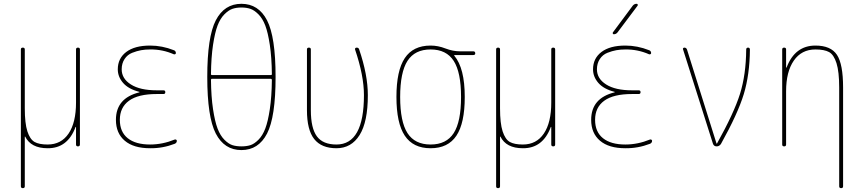

<svg xmlns="http://www.w3.org/2000/svg" viewBox="-20 -770 4540 1010"><path d="M89.8 210V-509.8Q89.8 -519.5 100.1 -519.5Q110.4 -519.5 110.4 -509.8V-200.2Q110.4 -121.1 124 -79.1Q137.7 -37.1 161.6 -23.4Q185.5 -9.8 230.5 -9.8Q301.8 -9.8 340.8 -67.4Q379.9 -125 379.9 -230.5V-509.8Q379.9 -519.5 390.1 -519.5Q400.4 -519.5 400.4 -509.8V-9.8Q400.4 0 390.1 0Q379.9 0 379.9 -9.8V-101.6Q379.9 -102.5 378.9 -102.5Q377 -102.5 377 -100.6Q335 10.7 230.5 9.8Q142.6 9.8 112.3 -51.8Q111.3 -51.8 110.4 -50.8V210Q110.4 219.7 100.1 219.7Q89.8 219.7 89.8 210Z M712.9 -284.2Q713.9 -284.2 713.9 -285.2Q713.9 -287.1 711.9 -287.1Q655.3 -301.8 627.4 -334Q599.6 -366.2 599.6 -405.3Q599.6 -462.9 644 -496.6Q688.5 -530.3 769.5 -530.3Q833 -530.3 894.5 -505.9Q904.3 -502.9 905.3 -491.2Q905.3 -487.3 902.3 -485.4Q899.4 -483.4 894.5 -484.4Q835 -510.7 769.5 -509.8Q744.1 -509.8 722.2 -505.9Q700.2 -502 675.3 -492.2Q650.4 -482.4 635.3 -459.5Q620.1 -436.5 620.1 -405.3Q620.1 -356.4 668.5 -325.7Q716.8 -294.9 804.7 -294.9H839.8Q849.6 -294.9 849.6 -285.2Q849.6 -275.4 839.8 -275.4H804.7Q707 -275.4 658.7 -240.2Q610.4 -205.1 610.4 -139.6Q610.4 -76.2 651.9 -43Q693.4 -9.8 769.5 -9.8Q835 -9.8 899.4 -36.1Q903.3 -37.1 906.7 -35.2Q910.2 -33.2 910.2 -29.3Q910.2 -18.6 899.4 -13.7Q835.9 10.7 769.5 9.8Q682.6 9.8 636.2 -29.8Q589.8 -69.3 589.8 -139.6Q589.8 -253.9 712.9 -284.2Z M1094.7 -355.5Q1089.8 -355.5 1089.8 -349.6Q1090.8 -260.7 1100.6 -195.8Q1110.4 -130.9 1124.5 -93.8Q1138.7 -56.6 1160.6 -34.7Q1182.6 -12.7 1203.1 -6.3Q1223.6 0 1250 0Q1276.4 0 1296.9 -6.3Q1317.4 -12.7 1339.4 -34.7Q1361.3 -56.6 1375.5 -93.8Q1389.6 -130.9 1399.4 -195.8Q1409.2 -260.7 1410.2 -349.6Q1410.2 -354.5 1405.3 -355.5ZM1089.8 -379.9Q1089.8 -375 1094.7 -375H1405.3Q1410.2 -375 1410.2 -379.9Q1409.2 -468.8 1399.4 -533.7Q1389.6 -598.6 1375.5 -635.7Q1361.3 -672.9 1339.4 -694.8Q1317.4 -716.8 1296.9 -723.6Q1276.4 -730.5 1250 -730.5Q1223.6 -730.5 1203.1 -723.6Q1182.6 -716.8 1160.6 -694.8Q1138.7 -672.9 1124.5 -635.7Q1110.4 -598.6 1100.6 -533.7Q1090.8 -468.8 1089.8 -379.9ZM1384.8 -67.4Q1339.8 19.5 1250 19.5Q1160.2 19.5 1115.2 -67.4Q1070.3 -154.3 1070.3 -365.2Q1070.3 -576.2 1115.2 -663.1Q1160.2 -750 1250 -750Q1339.8 -750 1384.8 -663.1Q1429.7 -576.2 1429.7 -365.2Q1429.7 -154.3 1384.8 -67.4Z M1750 9.8Q1670.9 9.8 1632.8 -38.6Q1594.7 -86.9 1594.7 -190.4V-509.8Q1594.7 -519.5 1605 -519.5Q1615.2 -519.5 1615.2 -509.8V-190.4Q1615.2 -95.7 1647 -52.7Q1678.7 -9.8 1750 -9.8Q1894.5 -9.8 1894.5 -269.5Q1894.5 -372.1 1847.7 -509.8Q1846.7 -513.7 1849.1 -516.6Q1851.6 -519.5 1856.4 -519.5Q1866.2 -519.5 1869.1 -510.7Q1915 -376 1915 -269.5Q1915 -128.9 1871.6 -59.6Q1828.1 9.8 1750 9.8Z M2366.7 -449.7Q2328.1 -509.8 2245.1 -509.8Q2162.1 -509.8 2123.5 -449.7Q2085 -389.6 2085 -259.8Q2085 -129.9 2123.5 -69.8Q2162.1 -9.8 2245.1 -9.8Q2328.1 -9.8 2366.7 -69.8Q2405.3 -129.9 2405.3 -259.8Q2405.3 -389.6 2366.7 -449.7ZM2245.1 -530.3Q2284.2 -530.3 2323.2 -515.1Q2362.3 -500 2400.4 -500H2469.7Q2479.5 -500 2480 -490.2Q2480.5 -480.5 2469.7 -480.5H2370.1Q2369.1 -480.5 2369.1 -479Q2369.1 -477.5 2369.6 -477.5Q2370.1 -477.5 2370.1 -476.6Q2424.8 -411.1 2424.8 -259.8Q2424.8 -122.1 2380.9 -56.2Q2336.9 9.8 2245.1 9.8Q2153.3 9.8 2109.4 -56.2Q2065.4 -122.1 2065.4 -260.3Q2065.4 -398.4 2109.4 -464.4Q2153.3 -530.3 2245.1 -530.3Z M2589.8 210V-509.8Q2589.8 -519.5 2600.1 -519.5Q2610.4 -519.5 2610.4 -509.8V-200.2Q2610.4 -121.1 2624 -79.1Q2637.7 -37.1 2661.6 -23.4Q2685.5 -9.8 2730.5 -9.8Q2801.8 -9.8 2840.8 -67.4Q2879.9 -125 2879.9 -230.5V-509.8Q2879.9 -519.5 2890.1 -519.5Q2900.4 -519.5 2900.4 -509.8V-9.8Q2900.4 0 2890.1 0Q2879.9 0 2879.9 -9.8V-101.6Q2879.9 -102.5 2878.9 -102.5Q2877 -102.5 2877 -100.6Q2835 10.7 2730.5 9.8Q2642.6 9.8 2612.3 -51.8Q2611.3 -51.8 2610.4 -50.8V210Q2610.4 219.7 2600.1 219.7Q2589.8 219.7 2589.8 210Z M3212.9 -284.2Q3213.9 -284.2 3213.9 -285.2Q3213.9 -287.1 3211.9 -287.1Q3155.3 -301.8 3127.4 -334Q3099.6 -366.2 3099.6 -405.3Q3099.6 -462.9 3144 -496.6Q3188.5 -530.3 3269.5 -530.3Q3333 -530.3 3394.5 -505.9Q3404.3 -502.9 3405.3 -491.2Q3405.3 -487.3 3402.3 -485.4Q3399.4 -483.4 3394.5 -484.4Q3335 -510.7 3269.5 -509.8Q3244.1 -509.8 3222.2 -505.9Q3200.2 -502 3175.3 -492.2Q3150.4 -482.4 3135.3 -459.5Q3120.1 -436.5 3120.1 -405.3Q3120.1 -356.4 3168.5 -325.7Q3216.8 -294.9 3304.7 -294.9H3339.8Q3349.6 -294.9 3349.6 -285.2Q3349.6 -275.4 3339.8 -275.4H3304.7Q3207 -275.4 3158.7 -240.2Q3110.4 -205.1 3110.4 -139.6Q3110.4 -76.2 3151.9 -43Q3193.4 -9.8 3269.5 -9.8Q3335 -9.8 3399.4 -36.1Q3403.3 -37.1 3406.7 -35.2Q3410.2 -33.2 3410.2 -29.3Q3410.2 -18.6 3399.4 -13.7Q3335.9 10.7 3269.5 9.8Q3182.6 9.8 3136.2 -29.8Q3089.8 -69.3 3089.8 -139.6Q3089.8 -253.9 3212.9 -284.2ZM3209 -589.8Q3205.1 -589.8 3203.6 -593.3Q3202.1 -596.7 3204.1 -599.6L3308.6 -740.2Q3316.4 -750 3329.1 -750Q3333 -750 3334.5 -746.6Q3335.9 -743.2 3334 -740.2L3228.5 -599.6Q3220.7 -589.8 3209 -589.8Z M3730.5 -13.7 3573.2 -509.8Q3571.3 -513.7 3573.7 -516.6Q3576.2 -519.5 3580.1 -519.5Q3589.8 -519.5 3593.8 -509.8L3749 -15.6Q3749 -14.6 3750 -14.6Q3752 -14.6 3752 -15.6Q3840.8 -174.8 3872.6 -275.9Q3904.3 -377 3905.3 -508.8Q3905.3 -519.5 3915 -519.5Q3924.8 -519.5 3924.8 -508.8Q3923.8 -377.9 3892.6 -274.9Q3861.3 -171.9 3772.5 -12.7Q3763.7 0 3750 0Q3735.4 0 3730.5 -13.7Z M4094.7 -9.8V-509.8Q4094.7 -519.5 4105 -519.5Q4115.2 -519.5 4115.2 -509.8V-415Q4115.2 -414.1 4116.2 -414.1Q4118.2 -414.1 4118.2 -416Q4162.1 -530.3 4269.5 -530.3Q4350.6 -530.3 4382.8 -481.4Q4415 -432.6 4415 -309.6V210Q4415 219.7 4404.8 219.7Q4394.5 219.7 4394.5 210V-309.6Q4394.5 -392.6 4380.4 -437.5Q4366.2 -482.4 4341.3 -496.1Q4316.4 -509.8 4269.5 -509.8Q4196.3 -509.8 4155.8 -451.2Q4115.2 -392.6 4115.2 -290V-9.8Q4115.2 0 4105 0Q4094.7 0 4094.7 -9.8Z"/></svg>

Font: Rounded-X Mgen+ 1m thin
Style: Regular
Weight: 100
Designer: [Source Han Sans]
Ryoko NISHIZUKA  (kana & ideographs); Paul D. Hunt (Latin, Greek & Cyrillic); Wenlong ZHANG  (bopomofo
Version: Version 1.059.20150602